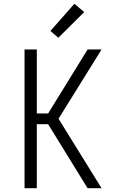

<svg xmlns="http://www.w3.org/2000/svg" viewBox="-20 -997 640 1017"><path d="M110 0V-735H175V-396H235L444 -735H518L290 -368L518 0H444L235 -339H175V0ZM289 -797 247 -833 374 -977 426 -933Z"/></svg>

Font: Iosevka Curly Light Extended
Style: Regular
Weight: 300
Width: 7
Monospace: yes
Designer: Belleve Invis
Foundry: Belleve Invis
Version: Version 11.1.0; ttfautohint (v1.8.3)